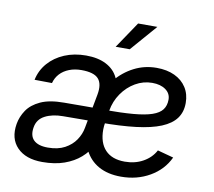

<svg xmlns="http://www.w3.org/2000/svg" viewBox="-83 -857 1075 964"><g transform="rotate(10 454.0 -375.0)"><path d="M190.9 7.8Q106.4 7.8 62.7 -37.4Q19 -82.5 31.7 -158.2Q38.1 -195.8 60.5 -229.2Q83 -262.7 128.4 -283.7Q173.8 -304.7 248.5 -304.7Q274.9 -304.7 298.6 -304.9Q322.3 -305.2 349.9 -305.2Q377.4 -305.2 415 -305.2L409.2 -237.8Q371.1 -237.8 330.6 -237.3Q290 -236.8 254.4 -236.8Q200.7 -236.8 163.1 -217.3Q125.5 -197.8 118.7 -156.2Q111.3 -112.8 134 -90.6Q156.7 -68.4 206.1 -68.4Q257.3 -68.4 292.2 -87.2Q327.1 -106 347.2 -135.7Q367.2 -165.5 373 -198.2L405.8 -373.5Q416 -428.7 392.8 -454.8Q369.6 -481 305.7 -481Q271.5 -481 243.4 -470Q215.3 -459 196.8 -439Q178.2 -418.9 170.9 -391.1L82 -392.1Q92.3 -441.4 124.8 -478.5Q157.2 -515.6 206.5 -536.4Q255.9 -557.1 316.4 -557.1Q377.4 -557.1 419.2 -535.4Q460.9 -513.7 479.5 -474.6Q498 -435.5 489.3 -383.8L446.3 -124L438 -123.5Q418.5 -85.4 384.8 -55.9Q351.1 -26.4 303 -9.3Q254.9 7.8 190.9 7.8ZM593.3 11.7Q525.9 11.7 479 -14.4Q432.1 -40.5 407.7 -89.8Q383.3 -139.2 383.3 -207.5Q383.3 -280.3 405.8 -343.8Q428.2 -407.2 468.3 -455.3Q508.3 -503.4 561.3 -530.5Q614.3 -557.6 675.8 -557.6Q728.5 -557.6 767.6 -539.3Q806.6 -521 828.1 -487.5Q849.6 -454.1 849.6 -408.7Q849.6 -362.8 825.9 -330.3Q802.2 -297.9 752.4 -277.3Q702.6 -256.8 625 -247.3Q547.4 -237.8 439 -237.8L450.7 -304.2Q540 -304.2 600.1 -309.3Q660.2 -314.5 695.6 -326.7Q731 -338.9 746.3 -359.4Q761.7 -379.9 761.7 -410.6Q761.7 -441.9 735.6 -460.7Q709.5 -479.5 667 -479.5Q621.6 -479.5 581.5 -456.3Q541.5 -433.1 513.9 -393.3Q486.3 -353.5 478 -304.2Q472.7 -271.5 469.7 -252.9Q466.8 -234.4 465.8 -224.1Q464.8 -213.9 464.8 -205.6Q464.8 -138.2 499.3 -102.1Q533.7 -65.9 598.6 -65.9Q651.4 -65.9 692.1 -88.9Q732.9 -111.8 753.4 -150.4L835 -128.4Q804.7 -63.5 739.7 -25.9Q674.8 11.7 593.3 11.7ZM454.1 -626 544.9 -760.7H643.1L525.9 -626Z"/></g></svg>

Font: Adwaita Sans
Style: Italic
Weight: 400
Italic angle: -9.39999°
Designer: Rasmus Andersson
Foundry: rsms
Version: Version 4.001;git-9221beed3